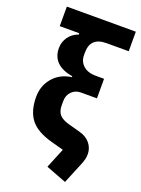

<svg xmlns="http://www.w3.org/2000/svg" viewBox="-169 -813 779 1062"><g transform="rotate(20 220.5 -282.5)"><path d="M439 -625H308Q214 -625 214 -536V-520Q214 -482 241 -458.5Q268 -435 314 -435H363V-320H268Q236 -320 214.5 -298Q193 -276 193 -243V-217Q193 -182 210 -162.5Q227 -143 267 -132L337 -113Q377 -102 399 -74.5Q421 -47 421 -11Q421 14 409 44L355 175L235 129L283 12L213 -7Q120 -32 82 -81Q44 -130 44 -213Q44 -278 84 -325.5Q124 -373 193 -383V-388Q70 -409 70 -510Q70 -546 91 -575.5Q112 -605 148 -617V-625H33V-740H439Z"/></g></svg>

Font: Aneliza
Style: Bold
Weight: 700
Designer: Mike Abbink, Paul van der Laan, Pieter van Rosmalen
Foundry: Bold Monday
Version: Version 3.0